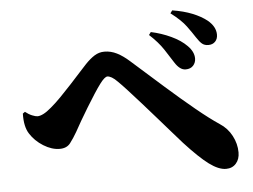

<svg xmlns="http://www.w3.org/2000/svg" viewBox="-51 -808 1101 836"><g transform="rotate(-5 500.0 -390.0)"><path d="M766.6 -482.9Q741.2 -482.9 719.2 -518.1Q705.1 -541 681.9 -576.2Q658.7 -611.3 620.6 -646L629.4 -658.2Q675.3 -648.4 717 -628.9Q758.8 -609.4 784.7 -583Q811.5 -556.2 811.5 -526.9Q811.5 -508.8 799.8 -495.8Q788.1 -482.9 766.6 -482.9ZM874.5 -580.1Q857.9 -580.1 847.2 -588.9Q836.4 -597.7 823.2 -618.2Q810.5 -638.2 788.6 -668.2Q766.6 -698.2 721.7 -731.9L730.5 -744.1Q779.8 -736.3 817.4 -721.2Q855 -706.1 880.4 -686Q915.5 -657.2 915.5 -622.1Q915.5 -603 904.3 -591.6Q893.1 -580.1 874.5 -580.1ZM62.5 -264.2Q42 -295.4 43.5 -353L53.2 -359.9Q67.9 -348.1 83 -342Q98.1 -335.9 106.4 -335.9Q117.2 -335.9 132.1 -343.3Q147 -350.6 167.5 -368.2Q187.5 -384.8 212.2 -409.9Q236.8 -435.1 261.5 -461.9Q286.1 -488.8 306.2 -511Q326.2 -533.2 336.4 -543.9Q357.4 -565.9 377.2 -578.4Q397 -590.8 420.4 -590.8Q448.7 -590.8 474.9 -577.6Q501 -564.5 529.3 -539.1Q601.1 -475.1 668.5 -415.5Q735.8 -356 793.5 -308.6Q851.1 -261.2 893.6 -232.9Q927.2 -211.4 945.8 -176Q964.4 -140.6 964.4 -103Q964.4 -73.2 948 -54.7Q931.6 -36.1 904.3 -36.1Q872.1 -36.1 830.8 -66.7Q789.6 -97.2 726.6 -166Q709 -186 682.1 -216.6Q655.3 -247.1 624.5 -282.5Q593.8 -317.9 563.5 -351.8Q533.2 -385.7 508.3 -413.1Q483.4 -440.4 469.2 -454.1Q454.6 -469.2 443.4 -475.6Q432.1 -481.9 424.3 -481.9Q412.6 -481.9 391.6 -454.1Q379.4 -438 362.5 -411.9Q345.7 -385.7 327.6 -356.2Q309.6 -326.7 293.7 -299.3Q277.8 -272 267.6 -252.9Q252.4 -226.6 236.8 -206.3Q221.2 -186 190.4 -186Q155.8 -186 119.6 -208.5Q83.5 -231 62.5 -264.2Z"/></g></svg>

Font: Source Han Serif JP Heavy
Style: Regular
Weight: 900
Designer: Ryoko NISHIZUKA  (kana & ideographs); Frank Grießhammer (Latin, Greek & Cyrillic); Wenlong ZHANG  (bopomofo); Sandoll Co
Foundry: Adobe Systems Incorporated
Version: Version 1.001;PS 1.001;hotconv 16.6.54;makeotf.lib2.5.65590